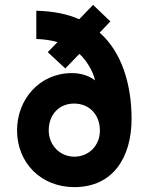

<svg xmlns="http://www.w3.org/2000/svg" viewBox="-20 -756 610 788"><path d="M285 12C446 12 520 -113 520 -268C520 -409 480 -542 389 -622L433 -668L362 -736L305 -677C258 -698 201 -710 129 -712V-596C160 -595 189 -591 216 -583L176 -542L248 -475L306 -535C334 -509 362 -465 370 -426C346 -445 312 -456 275 -456C142 -456 50 -348 50 -221C50 -87 149 12 285 12ZM285 -113C227 -113 180 -159 180 -221C180 -288 225 -331 284 -331C345 -331 390 -287 390 -220C390 -159 345 -113 285 -113Z"/></svg>

Font: Overpass ExtraBold
Style: Regular
Weight: 800
Designer: Delve Withrington, Thomas Jockin
Foundry: Delve Fonts
Version: Version 3.000;DELV;Overpass